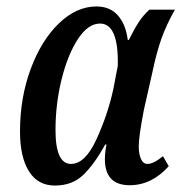

<svg xmlns="http://www.w3.org/2000/svg" viewBox="-20 -566 562 595"><path d="M42 -158Q42 -263 75 -352Q108 -441 162.5 -493.5Q217 -546 279 -546Q321 -546 345.5 -518Q370 -490 376 -442H379Q396 -476 410 -497.5Q424 -519 443 -536H522Q495 -488 480 -445.5Q465 -403 452 -341L426 -226Q410 -144 410 -112Q410 -88 417 -73Q424 -58 437 -58Q456 -58 485 -82L503 -51Q450 8 382 8Q305 8 305 -73Q305 -93 310 -118H306Q271 -55 237 -23Q203 9 150 9Q97 9 69.5 -35.5Q42 -80 42 -158ZM331 -289 345 -362Q348 -493 290 -493Q253 -493 221.5 -445Q190 -397 171 -320.5Q152 -244 152 -163Q152 -58 200 -58Q244 -58 279 -134.5Q314 -211 331 -289Z"/></svg>

Font: Noto Serif CondSemiBold
Style: Italic
Weight: 600
Width: 3
Italic angle: -12°
Designer: Monotype Design Team
Foundry: Monotype Imaging Inc.
Version: Version 1.001